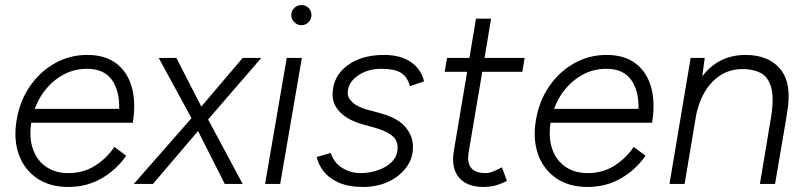

<svg xmlns="http://www.w3.org/2000/svg" viewBox="-20 -730 3198 762"><path d="M251 12Q178 12 127.5 -22Q77 -56 55 -116Q33 -176 46 -254Q59 -330 99 -388Q139 -446 198 -479Q257 -512 326 -512Q398 -512 442.5 -477.5Q487 -443 503.5 -382.5Q520 -322 507 -243H104Q95 -184 110.5 -139Q126 -94 162.5 -68.5Q199 -43 252 -43Q311 -43 357.5 -72.5Q404 -102 434 -147L481 -112Q443 -57 384 -22.5Q325 12 251 12ZM118 -298H453Q455 -369 424 -413Q393 -457 325 -457Q256 -457 200 -413Q144 -369 118 -298Z M511 0 740 -261 610 -500H680L779 -307L943 -500H1017L806 -256L943 0H872L766 -210L587 0Z M1032 0 1118 -500H1178L1092 0ZM1176 -630Q1160 -630 1148 -642Q1136 -654 1136 -670Q1136 -687 1148 -698.5Q1160 -710 1176 -710Q1193 -710 1204.5 -698.5Q1216 -687 1216 -670Q1216 -654 1204.5 -642Q1193 -630 1176 -630Z M1421 12Q1363 12 1324 -5.5Q1285 -23 1264 -50.5Q1243 -78 1237 -107L1293 -123Q1304 -86 1337 -64.5Q1370 -43 1411 -43Q1446 -43 1480 -54.5Q1514 -66 1536 -88.5Q1558 -111 1558 -145Q1558 -174 1535.5 -192Q1513 -210 1468 -223L1421 -236Q1363 -252 1331.5 -283Q1300 -314 1300 -354Q1300 -425 1356.5 -468.5Q1413 -512 1504 -512Q1570 -512 1611 -483.5Q1652 -455 1663 -407L1607 -388Q1596 -427 1569.5 -442Q1543 -457 1494 -457Q1438 -457 1399 -429Q1360 -401 1360 -360Q1360 -341 1380.5 -322.5Q1401 -304 1444 -293L1485 -282Q1557 -263 1588 -227Q1619 -191 1619 -147Q1619 -101 1592 -65Q1565 -29 1520.5 -8.5Q1476 12 1421 12Z M1900 12Q1833 12 1801.5 -25.5Q1770 -63 1781 -130L1834 -445H1745L1754 -500H1843L1869 -656H1929L1903 -500H2062L2053 -445H1894L1840 -126Q1826 -43 1907 -43Q1920 -43 1933.5 -48Q1947 -53 1972 -66L1992 -12Q1959 4 1939 8Q1919 12 1900 12Z M2312 12Q2239 12 2188.5 -22Q2138 -56 2116 -116Q2094 -176 2107 -254Q2120 -330 2160 -388Q2200 -446 2259 -479Q2318 -512 2387 -512Q2459 -512 2503.5 -477.5Q2548 -443 2564.5 -382.5Q2581 -322 2568 -243H2165Q2156 -184 2171.5 -139Q2187 -94 2223.5 -68.5Q2260 -43 2313 -43Q2372 -43 2418.5 -72.5Q2465 -102 2495 -147L2542 -112Q2504 -57 2445 -22.5Q2386 12 2312 12ZM2179 -298H2514Q2516 -369 2485 -413Q2454 -457 2386 -457Q2317 -457 2261 -413Q2205 -369 2179 -298Z M2637 0 2721 -500H2777L2767 -427Q2832 -512 2939 -512Q3031 -512 3077.5 -455Q3124 -398 3104 -284L3100 -258L3056 0H2996L3039 -258Q3053 -341 3040.5 -383.5Q3028 -426 2998 -441Q2968 -456 2927 -456Q2858 -456 2809.5 -407.5Q2761 -359 2743 -274L2697 0Z"/></svg>

Font: Figtree Light
Style: Italic
Weight: 300
Italic angle: -9.5°
Foundry: Erik Kennedy
Version: Version 2.001; ttfautohint (v1.8.4.7-5d5b);gftools[0.9.27]